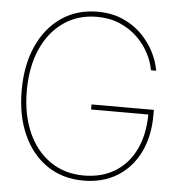

<svg xmlns="http://www.w3.org/2000/svg" viewBox="-53 -785 782 842"><g transform="rotate(5 338.0 -363.5)"><path d="M344.7 7.8Q252.9 7.8 184.6 -38.6Q116.2 -85 78.6 -168.7Q41 -252.4 41 -363.3Q41 -475.6 78.9 -559.1Q116.7 -642.6 184.6 -689Q252.4 -735.4 342.8 -735.4Q406.2 -735.4 455.3 -713.6Q504.4 -691.9 539.1 -656.5Q573.7 -621.1 594.2 -580.1Q614.7 -539.1 621.1 -500H598.1Q591.8 -537.1 572 -574.7Q552.2 -612.3 519.8 -643.6Q487.3 -674.8 442.9 -693.8Q398.4 -712.9 342.8 -712.9Q259.3 -712.9 196.3 -669.4Q133.3 -626 98.4 -547.4Q63.5 -468.8 63.5 -363.3Q63.5 -259.8 98.1 -181.2Q132.8 -102.5 196 -58.6Q259.3 -14.6 344.7 -14.6Q423.3 -14.6 481.2 -50Q539.1 -85.4 570.8 -150.6Q602.5 -215.8 603.5 -305.7H351.6V-328.1H626V-306.6Q626 -210.9 591.1 -140.4Q556.2 -69.8 492.9 -31Q429.7 7.8 344.7 7.8Z"/></g></svg>

Font: Inter Display Thin
Style: Regular
Weight: 100
Designer: Rasmus Andersson
Foundry: rsms
Version: Version 4.000;git-a52131595